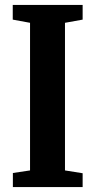

<svg xmlns="http://www.w3.org/2000/svg" viewBox="-20 -763 389 783"><path d="M102.5 -68V-670L32 -683V-743H317V-683L245 -670V-68L317 -56.5V0H32.5V-57.5Z"/></svg>

Font: Merriweather 24pt SemiCondensed
Style: Bold
Weight: 700
Width: 4
Designer: Eben Sorkin
Foundry: Eben Sorkin
Version: Version 2.100